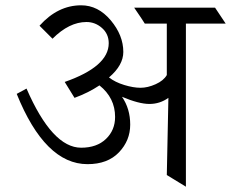

<svg xmlns="http://www.w3.org/2000/svg" viewBox="-20 -704 871 724"><path d="M310 -85Q150 -85 43 -350L80 -370Q177 -147 286 -147Q345 -147 379.5 -180Q414 -213 414 -263Q414 -335 355 -382Q313 -354 261 -335L224 -395Q390 -453 390 -541Q390 -576 364.5 -598.5Q339 -621 306 -621Q241 -621 178 -558L129 -607Q198 -684 286 -684Q350 -684 397.5 -627.5Q445 -571 445 -508Q445 -458 391 -412Q414 -394 448.5 -383.5Q483 -373 510 -373Q537 -373 567 -386.5Q597 -400 609 -421V-615H526Q519 -627 486 -675H791L831 -615H681V0L609 -44L615 -335Q583 -312 543.5 -312Q504 -312 440 -339Q471 -294 471 -234Q471 -174 428.5 -129.5Q386 -85 310 -85Z"/></svg>

Font: Halant
Style: Regular
Weight: 400
Designer: Hitesh Malaviya (Devanagari), Satya Rajpurohit (Latin)
Foundry: Indian Type Foundry
Version: Version 1.100;PS 1.0;hotconv 1.0.78;makeotf.lib2.5.61930; tt